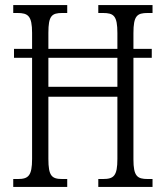

<svg xmlns="http://www.w3.org/2000/svg" viewBox="-20 -734 650 754"><path d="M32 0H244V-31H225C183 -31 170 -43 170 -110V-354H441V-110C441 -43 427 -31 384 -31H366V0H579V-31H560C519 -31 504 -42 504 -108V-507H576V-542H504V-604C504 -672 518 -683 560 -683H579V-714H366V-683H384C427 -683 441 -672 441 -604V-542H170V-605C170 -672 183 -683 225 -683H244V-714H32V-683H48C90 -683 106 -672 106 -605V-542H35V-507H106V-110C106 -43 91 -31 50 -31H32ZM170 -393V-507H441V-393Z"/></svg>

Font: Noto Serif Devanagari ExtraCondensed Light
Style: Regular
Weight: 300
Width: 2
Designer: Universal Thirst, Indian Type Foundry and the Monotype Design Team
Foundry: Monotype Imaging Inc.
Version: Version 2.004